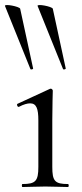

<svg xmlns="http://www.w3.org/2000/svg" viewBox="-37 -751 330 771"><path d="M53 0C78 0 110 -2 145 -2C180 -2 212 0 236 0C240 0 240 -12 236 -12C183 -12 173 -24 173 -81V-269C173 -333 175 -376 175 -387C175 -391 170 -395 167 -395C166 -395 166 -395 163 -394L33 -334C29 -332 33 -320 39 -322C58 -332 73 -336 84 -336C109 -336 117 -315 117 -268V-81C117 -24 106 -12 53 -12C50 -12 50 0 53 0ZM114 -727 216 -474C217 -470 228 -473 227 -476L175 -716C172 -725 110 -737 114 -727ZM-17 -727 85 -474C86 -470 97 -473 96 -476L44 -716C41 -725 -21 -737 -17 -727Z"/></svg>

Font: Cormorant Garamond
Style: Regular
Weight: 400
Designer: Christian Thalmann (Catharsis Fonts)
Foundry: Catharsis Fonts
Version: Version 4.002;Glyphs 3.4 (3410)